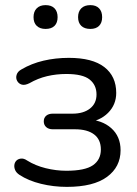

<svg xmlns="http://www.w3.org/2000/svg" viewBox="-20 -721 537 750"><path d="M241 9Q189 9 140 -3Q91 -15 56 -38Q44 -46 39.5 -56Q35 -66 36 -76Q37 -86 43.5 -93Q50 -100 61.5 -101.5Q73 -103 86 -94Q118 -74 158.5 -64Q199 -54 239 -54Q312 -54 343 -75.5Q374 -97 374 -137Q374 -176 347.5 -196Q321 -216 273 -216H186Q170 -216 160.5 -224.5Q151 -233 151 -247Q151 -261 160.5 -269Q170 -277 186 -277H263Q306 -277 331.5 -297Q357 -317 357 -352Q357 -389 330 -410.5Q303 -432 239 -432Q200 -432 164 -423.5Q128 -415 95 -396Q77 -387 65 -390.5Q53 -394 47 -405Q41 -416 45 -429Q49 -442 64 -450Q103 -473 150 -484Q197 -495 249 -495Q341 -495 387.5 -459Q434 -423 434 -358Q434 -312 402 -280Q370 -248 317 -242V-255Q378 -253 414.5 -220.5Q451 -188 451 -134Q451 -69 398 -30Q345 9 241 9ZM333 -608Q310 -608 297.5 -620Q285 -632 285 -654Q285 -676 297.5 -688.5Q310 -701 333 -701Q355 -701 367 -688.5Q379 -676 379 -654Q379 -632 367 -620Q355 -608 333 -608ZM158 -608Q136 -608 123.5 -620Q111 -632 111 -654Q111 -676 123.5 -688.5Q136 -701 158 -701Q181 -701 193 -688.5Q205 -676 205 -654Q205 -632 193 -620Q181 -608 158 -608Z"/></svg>

Font: Nunito
Style: Regular
Weight: 400
Designer: Vernon Adams
Foundry: Vernon Adams
Version: Version 3.602